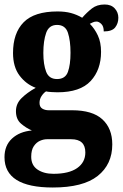

<svg xmlns="http://www.w3.org/2000/svg" viewBox="-27 -600 547 855"><path d="M208 235Q-7 235 -7 100Q-7 48 26.5 17Q60 -14 115 -19Q89 -30 66.5 -49.5Q44 -69 44 -105Q44 -138 68.5 -162.5Q93 -187 132 -209Q89 -225 60 -263.5Q31 -302 31 -364Q31 -453 78.5 -501Q126 -549 229 -549Q263 -549 289 -542Q315 -535 339 -521Q360 -545 382.5 -562.5Q405 -580 439 -580Q468 -580 484 -562.5Q500 -545 500 -521Q500 -496 486 -478Q472 -460 435 -460Q435 -483 424 -493.5Q413 -504 403 -504Q394 -504 386.5 -500.5Q379 -497 373 -494Q394 -473 408.5 -442.5Q423 -412 423 -369Q423 -289 376.5 -239Q330 -189 229 -189Q219 -189 202.5 -190Q186 -191 178 -193Q168 -187 158.5 -173Q149 -159 149 -142Q149 -124 161 -116.5Q173 -109 190 -109H294Q385 -109 429 -68.5Q473 -28 473 43Q473 132 408 183.5Q343 235 208 235ZM227 -248Q264 -248 275.5 -280Q287 -312 287 -365Q287 -419 275.5 -454Q264 -489 227 -489Q191 -489 178.5 -453.5Q166 -418 166 -364Q166 -313 178.5 -280.5Q191 -248 227 -248ZM211 174Q280 174 316.5 148.5Q353 123 353 79Q353 20 290 20H182Q167 20 151 27Q135 34 123.5 51Q112 68 112 98Q112 136 140 155Q168 174 211 174Z"/></svg>

Font: Noto Serif Thai Condensed ExtraBold
Style: Regular
Weight: 800
Width: 3
Designer: Monotype Design Team
Foundry: Monotype Imaging Inc.
Version: Version 2.002; ttfautohint (v1.8.4.7-5d5b)